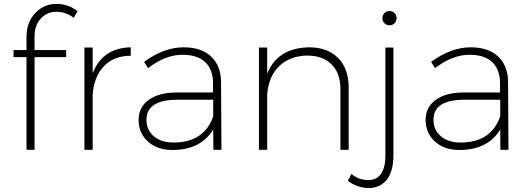

<svg xmlns="http://www.w3.org/2000/svg" viewBox="-20 -763 2697 978"><path d="M270 -703Q221 -704 188.5 -669Q156 -634 156 -579V-508H317V-472H156V0H115V-472H49V-508H115V-576Q115 -650 160 -697Q205 -744 269 -743Q328 -743 375 -706L356 -672Q315 -703 270 -703Z M452 -390Q503 -519 646 -522V-479Q561 -479 510 -426.5Q459 -374 452 -282V0H410V-521H452Z M1108 0H1067L1066 -103Q1002 1 858 1Q781 1 733.5 -42Q686 -85 686 -152Q686 -217 738 -254.5Q790 -292 880 -292H1065V-343Q1064 -410 1025 -447Q986 -484 909 -484Q823 -484 734 -416L714 -448Q816 -522 915 -522Q1006 -522 1055.5 -475Q1105 -428 1106 -346ZM864 -37Q1019 -37 1066 -170V-255H884Q726 -255 726 -153Q726 -101 763.5 -69Q801 -37 864 -37Z M1554 -522Q1649 -522 1702.5 -467.5Q1756 -413 1756 -318V0H1714V-310Q1714 -390 1669 -435Q1624 -480 1544 -480Q1455 -478 1401.5 -425.5Q1348 -373 1341 -282V0H1299V-521H1341V-388Q1394 -519 1554 -522Z M2000 -671Q2000 -655 1989.5 -644.5Q1979 -634 1964 -634Q1949 -634 1938.5 -644.5Q1928 -655 1928 -671Q1928 -686 1938.5 -696.5Q1949 -707 1964 -707Q1979 -707 1989.5 -696.5Q2000 -686 2000 -671ZM1984 -521V27Q1984 110 1950 152.5Q1916 195 1856 195Q1798 193 1752 158L1770 123Q1807 154 1855 154Q1897 155 1920 123.5Q1943 92 1943 30V-521Z M2570 0H2529L2528 -103Q2464 1 2320 1Q2243 1 2195.5 -42Q2148 -85 2148 -152Q2148 -217 2200 -254.5Q2252 -292 2342 -292H2527V-343Q2526 -410 2487 -447Q2448 -484 2371 -484Q2285 -484 2196 -416L2176 -448Q2278 -522 2377 -522Q2468 -522 2517.5 -475Q2567 -428 2568 -346ZM2326 -37Q2481 -37 2528 -170V-255H2346Q2188 -255 2188 -153Q2188 -101 2225.5 -69Q2263 -37 2326 -37Z"/></svg>

Font: Montserrat Ultra Light
Style: Regular
Weight: 200
Designer: Julieta Ulanovsky
Foundry: Julieta Ulanovsky
Version: Version 3.100;PS 003.100;hotconv 1.0.88;makeotf.lib2.5.64775